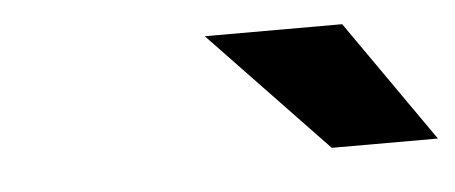

<svg xmlns="http://www.w3.org/2000/svg" viewBox="-27 -776 581 245"><g transform="rotate(-5 263.0 -654.0)"><path d="M390 -576 241 -732H417L526 -576Z"/></g></svg>

Font: Overpass Black
Style: Italic
Weight: 900
Italic angle: -10°
Designer: Delve Withrington, Dave Bailey, Thomas Jockin
Foundry: Delve Fonts LLC
Version: Version 4.000